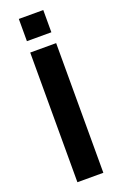

<svg xmlns="http://www.w3.org/2000/svg" viewBox="-168 -927 615 974"><g transform="rotate(-20 140.0 -440.0)"><path d="M70 0H210V-700H70ZM74 -760H206V-880H74Z"/></g></svg>

Font: Tanklager Original
Style: Regular
Weight: 400
Designer: Ariel Martín Pérez
Foundry: Tunera Type Foundry
Version: Version 1.000;Glyphs 3.3 (3310)